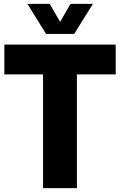

<svg xmlns="http://www.w3.org/2000/svg" viewBox="-20 -970 618 990"><path d="M202 0V-586.5H2.5V-740H576.5V-586.5H376.5V0ZM343.5 -950H459L362.5 -795H217.5L121.5 -950H236.5L290 -857Z"/></svg>

Font: Encode Sans Condensed ExtraBold
Style: Regular
Weight: 800
Width: 3
Designer: Multiple Designers
Foundry: Impallari Type
Version: Version 2.000